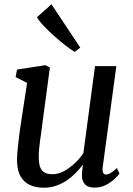

<svg xmlns="http://www.w3.org/2000/svg" viewBox="-20 -867 622 897"><path d="M183.5 10Q149.5 10 121.5 -2Q93.5 -14 76.8 -42Q60 -70 59.5 -118Q59.5 -135 61.2 -156.2Q63 -177.5 65.8 -201.2Q68.5 -225 71.5 -248.5Q74.5 -272 78 -293L106.5 -479.5L53 -507L59.5 -542L192.5 -562.5L213 -551.5L178 -289.5Q175.5 -268.5 172.5 -247.5Q169.5 -226.5 166.8 -206.8Q164 -187 162.5 -168.5Q161 -150 161 -134Q161 -102 168.5 -84.2Q176 -66.5 190.8 -59.8Q205.5 -53 225.5 -53Q251.5 -53 278.2 -67.2Q305 -81.5 329 -104Q353 -126.5 369.5 -151.5L424 -558H523.5L460 -87.5Q457.5 -69 461.8 -60.2Q466 -51.5 475 -51.5Q484.5 -51.5 496.2 -58.2Q508 -65 526 -82L538 -56.5Q533.5 -48.5 517.2 -32.8Q501 -17 476.5 -3.8Q452 9.5 421.5 9.5Q390.5 9.5 375.8 -7.5Q361 -24.5 363 -52Q362.5 -54.5 363 -59.2Q363.5 -64 364.2 -70.5Q365 -77 365.8 -83.5Q366.5 -90 367 -95.5L366 -96.5Q351 -76.5 332.2 -57.5Q313.5 -38.5 290.8 -23.2Q268 -8 241.2 1Q214.5 10 183.5 10ZM328.5 -624.5Q312 -634.5 286.8 -654Q261.5 -673.5 234.5 -697.5Q207.5 -721.5 185.2 -745Q163 -768.5 152.5 -786.5L220.5 -847L355 -644.5Z"/></svg>

Font: Merriweather 28pt
Style: Italic
Weight: 400
Italic angle: -7.8°
Version: Version 2.101